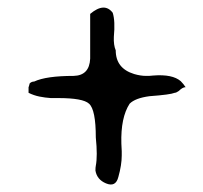

<svg xmlns="http://www.w3.org/2000/svg" viewBox="-20 -592 540 511"><path d="M295 -121Q288 -93 262 -104Q238 -114 234 -138Q234 -147 235 -151Q240 -177 235 -226Q235 -300 217 -316Q201 -331 135 -331H115Q100 -332 85 -335Q70 -338 56 -345V-360Q56 -360 57 -362.5Q58 -365 59 -370Q64 -375 71 -375Q103 -390 176 -390Q218 -391 220 -436V-555Q258 -587 280 -558Q287 -536 283 -494Q282 -472 288 -458Q288 -410 337 -395Q354 -390 369 -390Q372 -390 376.5 -390Q381 -390 388 -391Q439 -395 461 -376Q468 -369 474 -360Q466 -360 456 -350Q449 -345 445 -345Q433 -340 378 -336Q340 -331 325 -316Q301 -279 303 -210Q304 -197 304 -189.5Q304 -182 304 -178Q304 -153 295 -121Z"/></svg>

Font: New Tegomin
Style: Regular
Weight: 400
Designer: Kyosuke Nagai
Version: Version 1.000